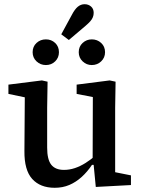

<svg xmlns="http://www.w3.org/2000/svg" viewBox="-20 -879 674 912"><path d="M240 13Q171 13 133 -29Q95 -71 96 -162L98 -447L130 -410L20 -433V-477L179 -497L206 -491L204 -367V-178Q204 -121 223.5 -96.5Q243 -72 284 -72Q310 -72 335.5 -80.5Q361 -89 386.5 -105Q412 -121 437 -143L445 -96H417Q395 -63 368 -38.5Q341 -14 309.5 -0.5Q278 13 240 13ZM435 9 424 -105 420 -106 421 -418 344 -433V-477L501 -497L529 -491L527 -367V-61L602 -46V0ZM198 -570Q172 -570 153.5 -587.5Q135 -605 135 -631Q135 -658 153.5 -675Q172 -692 198 -692Q224 -692 242 -675Q260 -658 260 -631Q260 -605 242 -587.5Q224 -570 198 -570ZM271 -716 321 -808Q335 -835 349.5 -847Q364 -859 382 -859Q400 -859 412.5 -848Q425 -837 425 -818Q425 -807 421 -797Q417 -787 408.5 -777.5Q400 -768 386 -756L307 -689ZM416 -570Q391 -570 372.5 -587.5Q354 -605 354 -631Q354 -658 372.5 -675Q391 -692 416 -692Q442 -692 460.5 -675Q479 -658 479 -631Q479 -605 460.5 -587.5Q442 -570 416 -570Z"/></svg>

Font: Source Serif 4 Medium
Style: Regular
Weight: 500
Designer: Frank Grießhammer
Foundry: Adobe Systems Incorporated
Version: Version 4.004;hotconv 1.0.116;makeotfexe 2.5.65601